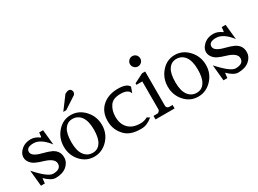

<svg xmlns="http://www.w3.org/2000/svg" viewBox="-35 -1441 2877 2137"><g transform="rotate(-30 1403.0 -373.0)"><path d="M238 -46Q173 -46 33 -203L53 1H103Q106 -39 110 -64Q183 9 240 9Q330 9 383 -36Q435 -81 435 -143V-146Q435 -228 356 -268Q319 -286 244 -305Q124 -335 124 -391Q124 -450 216 -450Q308 -450 402 -328L382 -522H332L327 -471Q326 -464 320 -464Q265 -504 214 -504Q214 -504 213 -504Q211 -504 209 -504Q115 -504 62 -431Q41 -401 41 -367Q41 -332 64 -302Q86 -271 124 -254Q162 -236 218 -220Q340 -183 340 -119Q340 -46 238 -46Z M679 -586H717L876 -690Q889 -707 889 -722Q889 -737 879 -751Q868 -765 849 -765Q829 -765 800 -748ZM835 -413Q876 -356 876 -247Q876 -137 840 -83Q804 -27 738 -27Q670 -27 630 -81Q588 -135 588 -245Q588 -359 623 -411Q661 -468 725 -468Q794 -468 835 -413ZM560 -59Q630 19 732 19Q833 19 907 -59Q980 -137 980 -246Q980 -355 907 -435Q833 -515 732 -515Q630 -515 560 -435Q490 -355 490 -246Q490 -137 560 -59Z M1453 -69Q1409 -45 1360 -45Q1261 -45 1208 -99Q1154 -152 1154 -248Q1154 -328 1193 -385Q1231 -442 1330 -442Q1429 -442 1447 -381L1473 -453Q1445 -506 1334 -506Q1216 -506 1141 -445Q1055 -376 1055 -250Q1055 -131 1140 -50Q1204 11 1330 11H1343Q1414 11 1485 -49Z M1693 -520H1654L1535 -460V-440H1610V-75Q1599 -50 1579 -46L1526 -45V0H1771V-45H1729Q1700 -45 1693 -75ZM1587 -674Q1587 -647 1607 -628Q1626 -608 1653 -608Q1680 -608 1700 -628Q1719 -647 1719 -674Q1719 -701 1700 -721Q1680 -740 1653 -740Q1626 -740 1607 -721Q1587 -701 1587 -674Z M2171 -413Q2212 -356 2212 -247Q2212 -137 2176 -83Q2140 -27 2074 -27Q2006 -27 1966 -81Q1924 -135 1924 -245Q1924 -359 1959 -411Q1997 -468 2061 -468Q2130 -468 2171 -413ZM1896 -59Q1966 19 2068 19Q2169 19 2243 -59Q2316 -137 2316 -246Q2316 -355 2243 -435Q2169 -515 2068 -515Q1966 -515 1896 -435Q1826 -355 1826 -246Q1826 -137 1896 -59Z M2584 -46Q2519 -46 2379 -203L2399 1H2449Q2452 -39 2456 -64Q2529 9 2586 9Q2676 9 2729 -36Q2781 -81 2781 -143V-146Q2781 -228 2702 -268Q2665 -286 2590 -305Q2470 -335 2470 -391Q2470 -450 2562 -450Q2654 -450 2748 -328L2728 -522H2678L2673 -471Q2672 -464 2666 -464Q2611 -504 2560 -504Q2560 -504 2559 -504Q2557 -504 2555 -504Q2461 -504 2408 -431Q2387 -401 2387 -367Q2387 -332 2410 -302Q2432 -271 2470 -254Q2508 -236 2564 -220Q2686 -183 2686 -119Q2686 -46 2584 -46Z"/></g></svg>

Font: Sawarabi Mincho
Style: Regular
Weight: 400
Version: Version 1.082; ttfautohint (v1.8.4.7-5d5b)